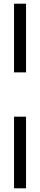

<svg xmlns="http://www.w3.org/2000/svg" viewBox="-20 -820 217 1040"><path d="M56 -800H121V-428H56ZM56 200V-188H121V200Z"/></svg>

Font: Big Shoulders Text Light
Style: Regular
Weight: 300
Designer: Patric King
Foundry: XO Type Co
Version: Version 1.000; ttfautohint (v1.8.2)